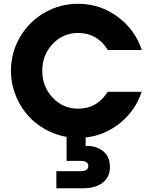

<svg xmlns="http://www.w3.org/2000/svg" viewBox="-20 -731 797 1018"><path d="M394 0Q321.8 0 255.9 -28.1Q189.9 -56.2 142.1 -104Q94.2 -151.9 66.2 -217.8Q38.1 -283.7 38.1 -356Q38.1 -452.1 85.7 -533.9Q133.3 -615.7 215.3 -663.3Q297.4 -710.9 394 -710.9Q510.7 -710.9 603.5 -642.3Q696.3 -573.7 731.9 -465.8H551.8Q496.1 -556.2 394 -556.2Q314.5 -556.2 259.3 -498Q204.1 -439.9 204.1 -356Q204.1 -271.5 259.3 -213.1Q314.5 -154.8 394 -154.8Q495.6 -154.8 550.8 -244.1H731Q695.3 -136.2 603 -68.1Q510.7 0 394 0ZM278.8 267.1V176.8H405.8Q448.2 176.8 448.2 148.9Q448.2 122.1 405.8 122.1H333V-6.8H434.1V43Q487.8 40.5 525.4 69.6Q563 98.6 563 153.8Q563 209 523.9 238Q484.9 267.1 423.8 267.1Z"/></svg>

Font: Biathlonist
Style: Bold
Weight: 700
Designer: Go4gold
Foundry: Go4gold
Version: Version 3.010;FEAKit 1.0